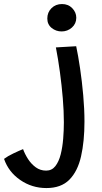

<svg xmlns="http://www.w3.org/2000/svg" viewBox="-172 -712 516 974"><path d="M142.5 -691.5Q174.5 -691.5 194.8 -670.2Q215 -649 215 -622Q215 -592 192.8 -572.2Q170.5 -552.5 140.5 -552.5Q112 -552.5 90 -570.2Q68 -588 68 -618Q68 -649.5 89.2 -670.5Q110.5 -691.5 142.5 -691.5ZM256.5 -95.5Q256.5 5 239.2 81Q222 157 180 199.5Q138 242 63.5 242Q-10 242 -69.2 201.2Q-128.5 160.5 -151.5 94Q-133 80 -103.5 66Q-74 52 -55 44.5Q-46 69.5 -29.8 94.8Q-13.5 120 9.5 136.8Q32.5 153.5 62 153.5Q91 153.5 108.8 130.8Q126.5 108 135.8 71.5Q145 35 148.5 -8Q152 -51 152 -91.5Q152 -148 146.5 -213.8Q141 -279.5 132 -346Q123 -412.5 111.5 -471.5L214.5 -477.5Q224.5 -431 234.2 -365.2Q244 -299.5 250.2 -228.8Q256.5 -158 256.5 -95.5Z"/></svg>

Font: Grandstander
Style: Regular
Weight: 400
Designer: Tyler Finck
Foundry: Etcetera Type Co
Version: Version 1.200; ttfautohint (v1.8.3)